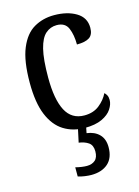

<svg xmlns="http://www.w3.org/2000/svg" viewBox="-118 -612 662 913"><g transform="rotate(-15 213.0 -156.0)"><path d="M244 10Q186 10 141 -18Q96 -46 71 -106.5Q46 -167 46 -265Q46 -372 71.5 -433.5Q97 -495 141 -520.5Q185 -546 240 -546Q305 -546 348.5 -520Q392 -494 392 -444Q392 -410 372 -396.5Q352 -383 310 -383Q310 -430 296 -463.5Q282 -497 240 -497Q209 -497 185.5 -476.5Q162 -456 149.5 -406Q137 -356 137 -266Q137 -159 166 -103.5Q195 -48 258 -48Q302 -48 331.5 -71.5Q361 -95 376 -126Q383 -120 387.5 -111Q392 -102 392 -88Q392 -67 377 -44Q362 -21 329 -5.5Q296 10 244 10ZM216 234Q203 234 184.5 231.5Q166 229 151 224V179Q183 187 207 187Q232 187 247.5 173.5Q263 160 263 130Q263 100 244.5 87Q226 74 197 70L214 -9H254L245 36Q284 41 306.5 64Q329 87 329 127Q329 180 298.5 207Q268 234 216 234Z"/></g></svg>

Font: Noto Serif Thai Condensed
Style: Regular
Weight: 400
Width: 3
Designer: Monotype Design Team
Foundry: Monotype Imaging Inc.
Version: Version 2.002; ttfautohint (v1.8.4.7-5d5b)